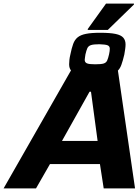

<svg xmlns="http://www.w3.org/2000/svg" viewBox="-63 -1052 774 1072"><path d="M-43 0 350 -688H591L691 0H516L495 -136H216L138 0ZM283 -265H482L445 -540H437ZM465 -629Q410 -629 379 -635.5Q348 -642 335.5 -656Q323 -670 323 -693Q323 -704 324.5 -718Q326 -732 330 -748Q337 -783 345.5 -806.5Q354 -830 370.5 -843.5Q387 -857 417 -863Q447 -869 496 -869Q552 -869 582.5 -862.5Q613 -856 625.5 -841.5Q638 -827 638 -804Q638 -793 636 -778.5Q634 -764 631 -747Q623 -713 614.5 -689.5Q606 -666 590 -653Q574 -640 544.5 -634.5Q515 -629 465 -629ZM468 -693Q502 -693 516 -697.5Q530 -702 535.5 -714.5Q541 -727 546 -749Q548 -758 549 -766Q550 -774 550 -780Q550 -794 538 -799Q526 -804 492 -805Q459 -805 444.5 -800Q430 -795 424.5 -782.5Q419 -770 414 -748Q413 -738 411.5 -731Q410 -724 410 -718Q410 -704 422 -698.5Q434 -693 468 -693ZM427 -885V-890L529 -1032H685V-1027L539 -885Z"/></svg>

Font: Saira SemiExpanded
Style: Bold Italic
Weight: 700
Width: 6
Italic angle: -12°
Designer: Hector Gatti with collaboration of the Omnibus-Type team
Foundry: Omnibus-Type
Version: Version 1.101